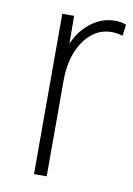

<svg xmlns="http://www.w3.org/2000/svg" viewBox="-71 -624 465 671"><g transform="rotate(10 161.5 -288.5)"><path d="M97 0V-569H139L140 -423H125Q140 -494 184.5 -535.5Q229 -577 283 -577Q293 -577 303 -575.5Q313 -574 323 -570L318 -530Q297 -536 279 -536Q238 -536 207 -510Q176 -484 159 -440Q142 -396 142 -340V0Z"/></g></svg>

Font: Yaldevi ExtraLight ExtraLight
Style: Regular
Weight: 250
Version: Version 1.100